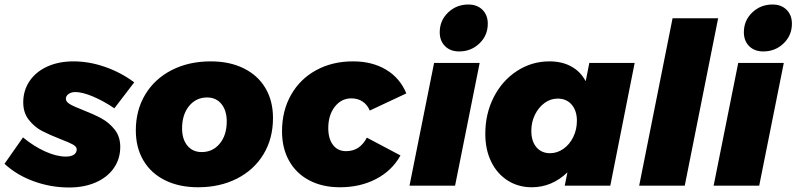

<svg xmlns="http://www.w3.org/2000/svg" viewBox="-41 -823 3530 851"><path d="M-21 -97 61 -214Q108 -175 158.5 -152Q209 -129 251 -129Q274 -129 286.5 -137.5Q299 -146 299 -161Q299 -173 282 -182.5Q265 -192 228 -206Q177 -226 144.5 -243Q112 -260 87 -291.5Q62 -323 62 -369Q62 -422 90 -463.5Q118 -505 168.5 -528Q219 -551 285 -551Q354 -551 424.5 -526.5Q495 -502 554 -458L466 -343Q417 -376 370.5 -395.5Q324 -415 293 -415Q275 -415 263 -406.5Q251 -398 251 -385Q251 -372 268.5 -361.5Q286 -351 325 -336Q376 -316 409 -298Q442 -280 467 -249Q492 -218 492 -172Q492 -119 463.5 -78Q435 -37 383.5 -14.5Q332 8 265 8Q184 8 108.5 -19.5Q33 -47 -21 -97Z M1169 -300Q1169 -209 1127 -139.5Q1085 -70 1009.5 -31.5Q934 7 837 7Q753 7 690.5 -24Q628 -55 594.5 -112Q561 -169 561 -245Q561 -335 603 -404.5Q645 -474 720.5 -512.5Q796 -551 893 -551Q977 -551 1039.5 -520Q1102 -489 1135.5 -432.5Q1169 -376 1169 -300ZM766 -254Q766 -206 789.5 -177.5Q813 -149 853 -149Q902 -149 933 -186.5Q964 -224 964 -285Q964 -333 940.5 -362Q917 -391 877 -391Q828 -391 797 -353Q766 -315 766 -254Z M1209 -241Q1209 -332 1249 -402.5Q1289 -473 1360.5 -512Q1432 -551 1524 -551Q1609 -551 1670.5 -514Q1732 -477 1760 -409L1598 -333Q1587 -359 1566 -373Q1545 -387 1516 -387Q1472 -387 1443 -350Q1414 -313 1414 -255Q1414 -208 1435 -180.5Q1456 -153 1493 -153Q1554 -153 1585 -213L1734 -134Q1697 -67 1626.5 -30Q1556 7 1466 7Q1388 7 1330 -23.5Q1272 -54 1240.5 -110Q1209 -166 1209 -241Z M2121 -718Q2121 -666 2084 -630.5Q2047 -595 1994 -595Q1955 -595 1931.5 -618.5Q1908 -642 1908 -680Q1908 -732 1945 -767.5Q1982 -803 2035 -803Q2074 -803 2097.5 -779.5Q2121 -756 2121 -718ZM2085 -544 1976 0H1774L1883 -544Z M2110 -230Q2110 -319 2147.5 -392.5Q2185 -466 2250.5 -508.5Q2316 -551 2394 -551Q2450 -551 2491 -528.5Q2532 -506 2555 -463L2571 -544H2772L2664 0H2462L2474 -59Q2405 7 2316 7Q2256 7 2209 -23Q2162 -53 2136 -106.5Q2110 -160 2110 -230ZM2516 -288Q2516 -332 2493 -359Q2470 -386 2431 -386Q2399 -386 2372.5 -366.5Q2346 -347 2330 -314.5Q2314 -282 2314 -243Q2314 -197 2336.5 -170.5Q2359 -144 2397 -144Q2429 -144 2456.5 -163.5Q2484 -183 2500 -216Q2516 -249 2516 -288Z M3142 -742 2994 0H2792L2940 -742Z M3469 -718Q3469 -666 3432 -630.5Q3395 -595 3342 -595Q3303 -595 3279.5 -618.5Q3256 -642 3256 -680Q3256 -732 3293 -767.5Q3330 -803 3383 -803Q3422 -803 3445.5 -779.5Q3469 -756 3469 -718ZM3433 -544 3324 0H3122L3231 -544Z"/></svg>

Font: TypoPRO Montserrat
Style: Italic
Weight: 800
Italic angle: -11.3°
Designer: Julieta Ulanovsky
Foundry: Julieta Ulanovsky
Version: Version 6.001